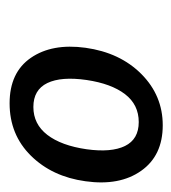

<svg xmlns="http://www.w3.org/2000/svg" viewBox="2 -774 375 420"><g transform="rotate(90 190.0 -564.5)"><path d="M206.5 -397.5Q139 -397.5 107 -444Q75 -490.5 85 -563.5Q95.5 -639 142.5 -685.8Q189.5 -732.5 254.5 -732.5Q321 -732.5 354.2 -685.2Q387.5 -638 377 -563.5Q367 -490.5 321 -444Q275 -397.5 206.5 -397.5ZM214.5 -449.5Q252 -449.5 275.5 -480Q299 -510.5 307 -566Q314.5 -620 299.8 -650Q285 -680 247.5 -680Q209.5 -680 186.5 -650Q163.5 -620 155.5 -566Q147.5 -510.5 162.2 -480Q177 -449.5 214.5 -449.5Z"/></g></svg>

Font: Public Sans Medium
Style: Italic
Weight: 500
Italic angle: -8°
Designer: The Public Sans project authors (U.S. Web Design System). Libre Franklin designed by Pablo Impallari and Rodrigo Fuenzal
Version: Version 1.007; ttfautohint (v1.8.1) -l 8 -r 50 -G 200 -x 14 